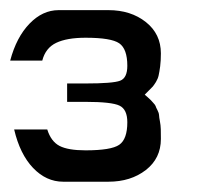

<svg xmlns="http://www.w3.org/2000/svg" viewBox="-21 -722 416 377"><path d="M263.2 -536.1Q263.7 -535.6 269.3 -530.8Q274.9 -525.9 275.4 -525.1Q275.9 -524.4 280 -520Q284.2 -515.6 284.7 -513.4Q285.2 -511.2 288.1 -505.9Q291 -500.5 291.3 -495.8Q291.5 -491.2 293 -483.9Q294.4 -476.6 294.7 -468.3Q294.9 -460 294.9 -449.2Q294.9 -411.1 265.4 -388.2Q235.8 -365.2 191.9 -365.2H103Q69.8 -365.2 43.9 -392.3Q18.1 -419.4 6.8 -467.8H71.8Q79.1 -444.3 95.9 -435.5Q112.8 -426.8 147 -426.8Q197.3 -426.8 213.1 -437.7Q229 -448.7 229 -481.9Q229 -507.3 213.6 -514.6Q198.2 -522 147 -522H110.8V-558.1H147Q200.7 -558.1 214.8 -563.5Q229 -568.8 229 -592.8Q229 -626 213.1 -637Q197.3 -647.9 147 -647.9Q110.4 -647.9 89.4 -637.9Q68.4 -627.9 62 -603H-1Q11.2 -648.9 36.9 -675.5Q62.5 -702.1 94.2 -702.1H191.9Q235.8 -702.1 265.4 -678.7Q294.9 -655.3 294.9 -617.2Q294.9 -603 293.5 -591.8Q292 -580.6 290.5 -574Q289.1 -567.4 285.2 -561Q281.2 -554.7 279.1 -552.2Q276.9 -549.8 271.2 -544.2Q265.6 -538.6 263.2 -536.1Z"/></svg>

Font: Favorite Color
Style: Regular
Weight: 400
Designer: Bryce Wilner
Version: Version 1.000;PS 1.0;hotconv 16.6.51;makeotf.lib2.5.65220 DE